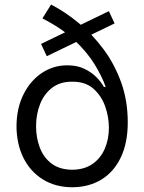

<svg xmlns="http://www.w3.org/2000/svg" viewBox="-20 -792 619 824"><path d="M471.7 -691.4 180.7 -550.8 156.2 -603.5 447.3 -744.1ZM290 11.7Q216.8 11.2 163.1 -22.5Q109.4 -56.2 80.3 -115.2Q51.3 -174.3 50.8 -250Q51.3 -327.6 80.6 -386.5Q109.9 -445.3 159.2 -478.5Q208.5 -511.7 268.6 -511.7Q310.1 -511.7 340.8 -497.3Q371.6 -482.9 392.8 -461.7Q414.1 -440.4 425.8 -418.9H433.6Q418 -463.4 386.5 -515.1Q355 -566.9 300.8 -618.4Q246.6 -669.9 162.1 -712.9L199.2 -772.5Q258.8 -741.7 317.1 -693.8Q375.5 -646 423.3 -582Q471.2 -518.1 499.8 -439Q528.3 -359.9 528.3 -266.6Q528.3 -178.7 498.5 -116.5Q468.8 -54.2 415.3 -21.5Q361.8 11.2 290 11.7ZM290 -63.5Q341.8 -64 376.7 -88.1Q411.6 -112.3 429.4 -153.1Q447.3 -193.8 447.3 -244.1Q447.3 -290.5 431.2 -335.9Q415 -381.3 380.6 -411.6Q346.2 -441.9 290 -441.4Q238.3 -441.9 203.6 -415.3Q168.9 -388.7 151.9 -345Q134.8 -301.3 134.8 -250Q134.8 -201.7 150.6 -159.2Q166.5 -116.7 200.9 -90.3Q235.4 -64 290 -63.5Z"/></svg>

Font: Inter
Style: Regular
Weight: 400
Designer: Rasmus Andersson
Foundry: rsms
Version: Version 4.000;git-8c9346024